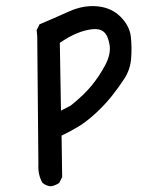

<svg xmlns="http://www.w3.org/2000/svg" viewBox="-20 -495 540 647"><path d="M150.4 132.8Q134.8 130.9 123 121.1Q107.4 93.8 109.4 58.6L105.5 -372.1L103.5 -393.6L113.3 -413.1Q162.1 -433.6 211.9 -456.1Q261.7 -478.5 309.1 -473.6Q356.4 -468.8 386.7 -438Q417 -407.2 420.9 -371.1Q424.8 -335 421.9 -297.9Q418.9 -260.7 399.4 -230.5Q379.9 -200.2 356 -170.4Q332 -140.6 301.8 -112.8Q271.5 -85 244.1 -68.4Q216.8 -51.8 187.5 -38.1L189.5 101.6L179.7 121.1Q166 130.9 150.4 132.8ZM218.8 -139.6Q262.7 -174.8 289.1 -207Q315.4 -239.3 335 -276.4Q354.5 -313.5 349.1 -344.7Q343.8 -376 329.6 -387.7Q315.4 -399.4 290.5 -396.5Q265.6 -393.6 239.3 -382.8Q212.9 -372.1 181.6 -350.6L185.5 -122.1Z"/></svg>

Font: JasonHandwriting4
Style: Regular
Weight: 400
Version: Version 1.01.21